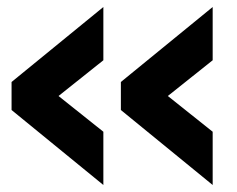

<svg xmlns="http://www.w3.org/2000/svg" viewBox="-20 -528 677 548"><path d="M587 0 325 -214V-294L587 -508V-356L459 -254L587 -152ZM275 0 13 -214V-294L275 -508V-356L147 -254L275 -152Z"/></svg>

Font: Mohave Light
Style: Regular
Weight: 300
Designer: Gumpita Rahayu
Foundry: Tokotype
Version: Version 2.003